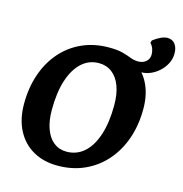

<svg xmlns="http://www.w3.org/2000/svg" viewBox="-115 -886 954 1002"><g transform="rotate(15 362.0 -384.5)"><path d="M591.5 -746.6Q612.5 -762.8 632.3 -771.8Q652 -780.8 667.7 -780.8Q694.5 -780.8 709 -761.7Q723.6 -742.7 723.6 -711Q723.6 -682.4 710.8 -657.2Q698.1 -632 676.9 -612.5Q655.7 -592.9 630.1 -582.1Q604.6 -571.3 579.4 -571.9L385.7 -653.5Q433 -653.5 461.1 -645.7Q489.1 -637.9 508.9 -630Q528.7 -622.2 549.6 -622.2Q575.7 -622.2 592.6 -636.7Q609.6 -651.2 609.6 -675.6Q609.6 -690.7 604.1 -706.1Q598.6 -721.5 587.6 -732.6ZM310.5 -70.6Q365.3 -70.6 405.3 -105.8Q445.3 -141.1 467.4 -208.2Q489.5 -275.3 489.5 -369.6Q489.5 -429.8 473.4 -472.5Q457.3 -515.2 427.4 -538.1Q397.5 -561 356.3 -561Q303.5 -561 264.1 -525.5Q224.7 -489.9 202.8 -423.1Q181 -356.3 181 -262Q181 -202.3 196.8 -159.4Q212.6 -116.4 241.7 -93.5Q270.9 -70.6 310.5 -70.6ZM284.6 12Q208.7 12 151.9 -20.4Q95.2 -52.8 64 -112.8Q32.8 -172.8 32.8 -254.9Q32.8 -342.7 58.1 -415.7Q83.3 -488.8 130.3 -542.2Q177.2 -595.6 242.1 -624.5Q307 -653.5 385.7 -653.5Q464.1 -653.5 521.2 -621.8Q578.3 -590 609.8 -530.6Q641.3 -471.3 641.3 -389.2Q641.3 -301.5 615.5 -227.9Q589.8 -154.4 542.1 -100.6Q494.4 -46.7 429.2 -17.4Q364.1 12 284.6 12Z"/></g></svg>

Font: Alegreya
Style: Italic
Weight: 400
Italic angle: -7°
Designer: Juan Pablo del Peral
Foundry: Huerta Tipografica
Version: Version 2.009